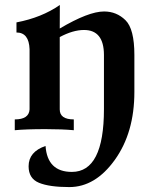

<svg xmlns="http://www.w3.org/2000/svg" viewBox="-20 -529 641 780"><path d="M261.7 231Q180.7 231 138.4 213.6Q96.2 196.3 96.2 146.5Q96.2 87.4 165 64Q172.4 169.4 272 169.4Q402.3 169.4 402.3 -85.9V-306.2Q401.9 -407.2 321.3 -407.2Q276.4 -407.2 222.7 -378.4V-84.5Q222.7 -43.9 279.8 -43.9V0Q233.4 -4.4 165 -4.4Q85.9 -4.4 40 0V-43.9Q97.7 -43.9 100.1 -84.5V-329.1Q97.7 -397 46.9 -397V-438Q149.4 -457.5 223.1 -508.8L222.7 -413.1Q339.8 -482.4 402.8 -482.4Q453.6 -482.4 489.7 -447Q525.9 -411.6 525.9 -305.7V-155.3Q525.9 9.8 446.5 120.4Q367.2 231 261.7 231Z"/></svg>

Font: Kelvinch
Style: Bold
Weight: 700
Designer: Paul James Miller
Foundry: High-Logic / Made with FontCreator
Version: Version 3.501;March 28, 2021;FontCreator 13.0.0.2683 64-bit